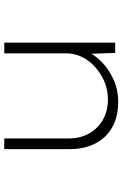

<svg xmlns="http://www.w3.org/2000/svg" viewBox="143 -717 574 900"><g transform="rotate(90 430.0 -267.0)"><path d="M180 0V-520H228L233 -381L219 -383Q234 -420 267.5 -454Q301 -488 350 -511Q399 -534 458 -534Q529 -534 578.5 -505Q628 -476 653.5 -425Q679 -374 679 -308V0H629V-300Q629 -357 605.5 -398Q582 -439 542 -462Q502 -485 449 -486Q400 -486 360.5 -468.5Q321 -451 291 -423Q261 -395 245.5 -361Q230 -327 230 -292V0H206Q201 0 195 0Q189 0 180 0Z"/></g></svg>

Font: Lexend Peta ExtraLight
Style: Regular
Weight: 250
Version: Version 1.007